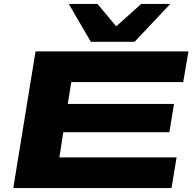

<svg xmlns="http://www.w3.org/2000/svg" viewBox="-20 -963 988 983"><path d="M48 0 162 -700H945L918 -543H345L327 -431H871L847 -286H304L284 -157H884L858 0ZM852 -943 669 -749H445L332 -943H479L575 -828L703 -943Z"/></svg>

Font: Georama ExtraExtended
Style: Bold Italic
Weight: 700
Width: 8
Italic angle: -9°
Designer: Jean-Baptiste Levee
Foundry: Production Type
Version: Version 1.000